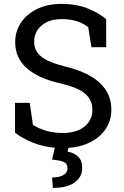

<svg xmlns="http://www.w3.org/2000/svg" viewBox="-20 -741 629 974"><path d="M295.9 10.3Q231 10.3 170.9 -8.8Q110.8 -27.8 56.2 -67.4V-219.2H130.9L147 -107.4Q178.7 -87.9 215.8 -77.1Q252.9 -66.4 295.9 -66.4Q368.7 -66.4 408.7 -98.9Q448.7 -131.3 448.7 -184.1Q448.7 -232.9 412.6 -265.1Q376.5 -297.4 283.7 -318.4Q173.3 -343.8 115.2 -395.8Q57.1 -447.8 57.1 -526.9Q57.1 -582.5 86.7 -626.5Q116.2 -670.4 168.9 -695.8Q221.7 -721.2 292 -721.2Q366.7 -721.2 424.1 -698.5Q481.4 -675.8 518.6 -643.6V-501.5H443.8L427.7 -603Q405.8 -620.6 373 -632.3Q340.3 -644 292 -644Q230 -644 191.7 -612.3Q153.3 -580.6 153.3 -528.3Q153.3 -482.4 189.9 -453.4Q226.6 -424.3 316.9 -401.9Q429.2 -374 487.1 -319.6Q544.9 -265.1 544.9 -185.1Q544.9 -127.9 514.2 -83.7Q483.4 -39.6 427.5 -14.6Q371.6 10.3 295.9 10.3ZM248 212.4 244.6 159.2Q279.8 159.2 301 147.5Q322.3 135.7 322.3 112.8Q322.3 89.8 304.7 81.1Q287.1 72.3 244.1 68.8L263.7 -15.6H332.5L322.8 28.3Q355 33.7 376 53.2Q397 72.8 397 111.3Q397 157.2 358.4 184.8Q319.8 212.4 248 212.4Z"/></svg>

Font: Roboto Slab
Style: Regular
Weight: 400
Designer: Google
Version: Version 2.000; ttfautohint (v1.8.1.43-b0c9)